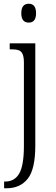

<svg xmlns="http://www.w3.org/2000/svg" viewBox="-20 -768 298 1028"><path d="M94 -697Q94 -748 134 -748Q173 -748 173 -697Q173 -647 134 -647Q94 -647 94 -697ZM2 204H8Q58 204 83 161Q108 118 108 13V-432Q108 -463 101 -478.5Q94 -494 80 -499Q66 -504 40 -504H32V-536H169V12Q169 138 128.5 189Q88 240 15 240H2Z"/></svg>

Font: Noto Serif NarrowLight
Style: Regular
Weight: 300
Width: 4
Designer: Monotype Design Team
Foundry: Monotype Imaging Inc.
Version: Version 1.001